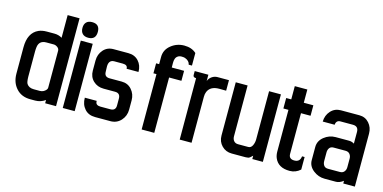

<svg xmlns="http://www.w3.org/2000/svg" viewBox="-65 -961 2604 1307"><g transform="rotate(15 1237.0 -307.5)"><path d="M228 -476.6Q257.3 -476.6 281.7 -461.9V-621.6H365.7V-2.4H289.1V-25.4Q257.3 -2.4 218.3 -2.4H184.1Q121.6 -2.4 85 -43Q47.9 -83.5 47.9 -146.5V-332Q47.9 -434.6 116.7 -465.8Q140.6 -476.6 174.3 -476.6ZM281.7 -110.4V-370.6Q281.7 -384.8 268.6 -394.5Q255.4 -404.3 241.7 -404.3H189.9Q139.6 -404.3 133.3 -356.4Q131.3 -341.8 131.3 -325.7V-147.9Q131.8 -109.9 139.6 -97.7Q154.8 -74.2 189.9 -74.2H231.9Q258.8 -74.2 276.4 -95.7Q281.7 -102.5 281.7 -110.4Z M456.1 -618.7Q509.8 -618.7 509.8 -564Q509.8 -508.8 456.1 -508.8Q429.7 -508.8 415.5 -523.2Q401.4 -537.6 401.4 -564Q401.4 -590.3 415.5 -604.5Q429.7 -618.7 456.1 -618.7ZM497.1 -2.4H413.1V-477.1H497.1Z M763.7 -372.6Q764.6 -399.9 730 -399.9H668.9Q627 -399.4 630.9 -342.8Q631.8 -328.1 631.8 -316.4Q631.8 -279.8 668.9 -279.8H754.4Q798.3 -279.8 825.2 -248.5Q852.5 -217.3 852.5 -173.8V-108.4Q852.5 -63.5 823.2 -31.2Q793.9 0.5 749.5 0.5H642.1Q594.2 0.5 567.4 -30.3Q540 -61 540 -108.9H624Q623 -91.8 632.6 -84.7Q642.1 -77.6 657.7 -77.6H728.5Q765.6 -77.6 765.6 -114.3V-163.1Q765.6 -201.2 728.5 -201.2H647.9Q603.5 -201.2 574.2 -229Q544.9 -256.8 544.9 -300.8V-372.1Q544.9 -416 572.3 -447.3Q599.6 -478.5 643.1 -478.5H748Q793 -478.5 820.3 -448.7Q847.7 -418.9 847.7 -372.6Z M1188 -597.2V-508.8H1165Q1160.6 -535.2 1128.4 -546.9Q1119.6 -549.8 1104 -549.8Q1088.4 -549.8 1077.4 -542Q1066.4 -534.2 1062.3 -521.5Q1058.1 -508.8 1058.3 -492.9Q1058.6 -477.1 1058.6 -460.4H1145.5V-390.1H1058.6V0H969.7V-390.1H948.2V-460.4H969.7V-511.2Q969.7 -561.5 1010.3 -594.2Q1050.8 -627 1103.5 -627Q1156.2 -627 1188 -597.2Z M1457 -403.8 1407.7 -404.3Q1346.2 -404.3 1327.6 -359.9Q1321.3 -344.7 1321.3 -325.2V-0.5H1237.8L1237.3 -433.1Q1215.8 -433.1 1215.8 -449.2V-477.5H1312V-433.1Q1318.8 -452.6 1336.9 -465.3Q1355 -478 1375.5 -478H1457Z M1823.7 -0.5H1749.5V-23.9Q1730 -4.4 1720.7 -2.4Q1711.4 -0.5 1702.1 -0.5H1604.5Q1562 -0.5 1533.7 -29.3Q1505.4 -58.1 1505.4 -101.1V-476.1H1588.9V-117.2Q1588.9 -98.6 1599.4 -85.7Q1609.9 -72.8 1629.9 -72.8H1701.2Q1720.7 -72.8 1730.5 -93.3Q1740.2 -113.8 1740.2 -136.7V-476.1H1823.7Z M1988.8 -101.1Q1988.8 -64.9 2028.1 -64.9Q2067.4 -64.9 2071.8 -106H2089.8V-17.6Q2057.6 11.7 2014.6 11.7Q1934.1 11.7 1908.7 -48.8Q1900.4 -68.4 1900.4 -95.2V-387.7H1864.7V-461.4H1900.4V-554.7H1988.8V-461.4H2056.2V-387.7H1988.8Z M2390.1 -362.3Q2390.1 -403.3 2350.6 -403.3H2261.7Q2247.1 -403.3 2239 -394.3Q2231 -385.3 2230.5 -371.1H2146.5Q2147.5 -415.5 2175.3 -446.3Q2203.1 -477.1 2246.1 -477.1H2376.5Q2418.5 -477.1 2445.3 -446.8Q2472.2 -416.5 2472.2 -373V0H2390.6V-19Q2364.3 1.5 2338.9 1.5H2258.8Q2214.4 1.5 2178.2 -27.3Q2142.1 -56.2 2142.1 -98.1V-190.9Q2142.1 -233.9 2178.2 -262.7Q2214.4 -291.5 2258.8 -291.5H2353.5Q2373 -291.5 2390.1 -280.8ZM2388.7 -114.3V-174.8Q2388.7 -193.4 2378.2 -206.3Q2367.7 -219.2 2347.7 -219.2H2264.6Q2244.1 -219.2 2234.9 -206.3Q2225.6 -193.4 2225.6 -174.8V-114.3Q2225.6 -95.7 2234.9 -82.8Q2244.1 -69.8 2264.6 -69.8H2347.7Q2367.7 -69.8 2378.2 -82.8Q2388.7 -95.7 2388.7 -114.3Z"/></g></svg>

Font: Uroob
Style: Regular
Weight: 400
Designer: Hussain K H
Foundry: Swanthanthra Malayalam Computing(http://smc.org.in)
Version: Version 2.0.0+20200101